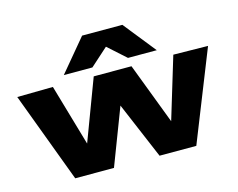

<svg xmlns="http://www.w3.org/2000/svg" viewBox="-107 -953 1385 1115"><g transform="rotate(-15 585.5 -395.0)"><path d="M215 0 12 -543 227 -546 334 -177 472 -544H699L839 -176L951 -546L1159 -543L943 0H722L578 -340L448 0ZM306 -596 468 -790H710L865 -596H692L585 -692L478 -596Z"/></g></svg>

Font: Georama ExtraExtended
Style: Bold
Weight: 700
Width: 8
Designer: Jean-Baptiste Levee
Foundry: Production Type
Version: Version 1.000